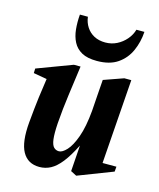

<svg xmlns="http://www.w3.org/2000/svg" viewBox="-107 -765 709 856"><g transform="rotate(15 247.5 -336.5)"><path d="M155.9 15Q102 15 77.5 -29.1Q53 -73.1 61.1 -165.1Q67.4 -234.4 73.8 -284.6Q80.3 -334.9 86.1 -372.1L24.1 -383L24.9 -404.1L187.1 -465H217.9Q208.6 -395.5 199.3 -328.8Q190 -262 185 -194Q181.9 -146.2 185.2 -120.3Q188.6 -94.4 198.4 -84.7Q208.2 -75.1 222.1 -75.1Q237.9 -75.1 257.9 -96.6Q277.9 -118.1 294.9 -165.2Q311.9 -212.2 318.6 -288.1Q320.6 -318 323.4 -357.4Q326.2 -396.8 328.9 -432.9L419.9 -465H452.1L423.9 -75.1H487.9L485.9 -52L325 10.1L298 -3.9L306.4 -124.1Q280.2 -71.8 255.9 -41.1Q231.6 -10.5 207.5 2.2Q183.4 15 155.9 15ZM281 -507.9Q237 -507.9 210.8 -522.4Q184.6 -537 171.6 -562.2Q158.5 -587.4 155.3 -620.1Q152.1 -652.7 155.1 -688H192Q195.2 -661.9 208.7 -641.2Q222.1 -620.5 244.2 -608.8Q266.4 -597.1 296 -597.1Q324.5 -597.1 348.7 -609.2Q373 -621.4 390.9 -642.1Q408.7 -662.7 416 -688H452.9Q449.9 -640.7 431.6 -599.6Q413.4 -558.5 376.8 -533.2Q340.2 -507.9 281 -507.9Z"/></g></svg>

Font: Ancizar Serif Light
Style: Italic
Weight: 300
Italic angle: -4°
Designer: Cesar Puertas, Viviana Monsalve, Julian Moncada, Julian Prieto, Jose Castro, Felipe Aragon, Mariel Hernandez, Sara Alarc
Version: Version 8.100